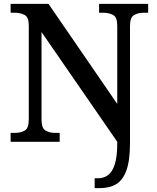

<svg xmlns="http://www.w3.org/2000/svg" viewBox="-20 -734 811 994"><path d="M470 240V189H487Q517 189 539.5 172.5Q562 156 574.5 116Q587 76 587 9V0L195 -568V-115Q195 -70 216 -58Q237 -46 266 -46H289V0H35V-46H57Q87 -46 108 -58Q129 -70 129 -115V-603Q129 -645 107.5 -656.5Q86 -668 57 -668H35V-714H231L587 -196V-603Q587 -645 565.5 -656.5Q544 -668 515 -668H493V-714H747V-668H724Q695 -668 674 -656Q653 -644 653 -599V8Q653 97 634.5 148Q616 199 581.5 219.5Q547 240 496 240Z"/></svg>

Font: Noto Serif Khojki Medium
Style: Regular
Weight: 500
Version: Version 2.003